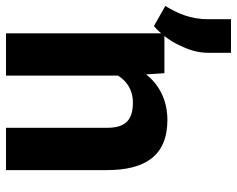

<svg xmlns="http://www.w3.org/2000/svg" viewBox="-135 -695 790 640"><g transform="rotate(90 260.0 -375.0)"><path d="M282 -423C341 -423 366 -397 366 -337V0H507V-336C507 -460 462 -538 340 -538C271 -538 220 -508 188 -467L184 -528H51V0H192V-373C209 -401 238 -423 282 -423ZM-40 -531 27 -493C52 -515 75 -544 90 -576C104 -604 116 -636 116 -674V-750H4V-674C4 -612 -17 -570 -40 -531Z"/></g></svg>

Font: Asimov
Style: Regular
Weight: 500
Designer: Google
Version: Version 2.000980; 2014